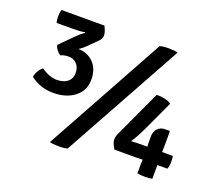

<svg xmlns="http://www.w3.org/2000/svg" viewBox="-116 -855 1178 1027"><g transform="rotate(20 473.0 -342.0)"><path d="M255 0 631 -683Q651 -689 684.5 -688.5Q718 -688 733 -683L356 0Q336 6 302.5 5.5Q269 5 255 0ZM315 -599 257 -542Q247 -532 228 -520Q279 -520 314 -485Q349 -450 349 -388.5Q349 -327 302 -290Q255 -253 180.5 -253Q106 -253 50 -297Q56 -333 85 -358Q134 -325 174 -325Q214 -325 236 -343.5Q258 -362 258 -393.5Q258 -425 240 -444.5Q222 -464 194.5 -464Q167 -464 149 -455Q138 -460 127.5 -473.5Q117 -487 114 -502L193 -581Q211 -599 232 -613L230 -616Q207 -611 151 -611H71Q66 -625 66 -647Q66 -669 72 -685H316Q332 -653 332 -634Q332 -615 315 -599ZM838 -206 837 -155H898Q901 -142 901 -120Q901 -98 894 -81H837V-3Q821 1 796 1Q771 1 752 -3V-45L753 -81L712 -80H593Q573 -112 573 -130.5Q573 -149 588 -179L705 -432Q726 -434 751 -428.5Q776 -423 789 -412L713 -248Q681 -180 662 -155L664 -153Q689 -155 735 -155H753Q752 -163 752 -179V-212Q752 -241 768 -258Q784 -275 810 -275H835L838 -272Z"/></g></svg>

Font: Signika
Style: Regular
Weight: 400
Designer: Anna Giedrys
Foundry: Anna Giedrys
Version: Version 1.001